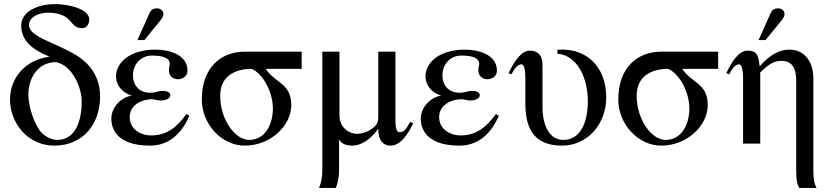

<svg xmlns="http://www.w3.org/2000/svg" viewBox="-20 -703 4078 940"><path d="M221 -425C98 -409 29 -316 29 -216C29 -102 115 10 246 10C384 10 470 -93 470 -231C470 -320 426 -388 353 -433C251 -495 122 -522 122 -580C122 -625 181 -641 212 -641C342 -641 316 -565 382 -565C408 -565 417 -591 417 -608C417 -660 313 -683 248 -683C181 -683 84 -655 84 -578C84 -505 136 -461 221 -426ZM380 -208C380 -89 337 -18 260 -18C231 -18 192 -37 171 -69C136 -123 119 -196 119 -241C119 -319 164 -399 255 -399C335 -382 380 -273 380 -208Z M653 -507H687L753 -588C769 -607 780 -621 780 -633C780 -653 763 -662 750 -662C729 -662 719 -654 712 -639ZM893 -145C844 -77 794 -40 720 -40C668 -40 615 -71 615 -129C615 -192 678 -217 722 -217C743 -217 749 -211 766 -211C798 -211 814 -224 814 -237C814 -248 802 -258 776 -258C751 -258 745 -249 715 -249C659 -249 631 -288 631 -334C631 -386 667 -431 724 -431C780 -431 811 -418 811 -391C811 -381 807 -376 807 -357C807 -332 827 -315 851 -315C873 -315 898 -329 898 -357C898 -435 809 -460 742 -460C616 -460 548 -397 548 -329C548 -287 577 -249 625 -235C570 -226 525 -176 525 -122C525 -83 542 10 715 10C790 10 862 -31 907 -136Z M1457 -366V-450H1178C1066 -450 968 -377 968 -215C968 -97 1064 10 1178 10C1306 10 1406 -89 1406 -188C1406 -297 1328 -294 1281 -366ZM1316 -171C1316 -96 1279 -18 1200 -18C1130 -18 1058 -119 1058 -234C1058 -346 1154 -366 1212 -366C1268 -342 1316 -252 1316 -171Z M1988 -106C1966 -65 1955 -56 1936 -56C1925 -56 1916 -67 1916 -113V-450H1832V-136C1832 -102 1826 -94 1809 -79C1784 -56 1749 -48 1728 -48C1687 -48 1642 -80 1642 -138V-450H1558V132C1558 166 1551 196 1542 217H1624C1631 202 1640 167 1640 131V-18H1642C1652 2 1678 10 1705 10C1734 10 1785 -6 1830 -71H1832C1832 -27 1847 10 1893 10C1943 10 1980 -52 2003 -99Z M2408 -145C2359 -77 2309 -40 2235 -40C2183 -40 2130 -71 2130 -129C2130 -192 2193 -217 2237 -217C2258 -217 2264 -211 2281 -211C2313 -211 2329 -224 2329 -237C2329 -248 2317 -258 2291 -258C2266 -258 2260 -249 2230 -249C2174 -249 2146 -288 2146 -334C2146 -386 2182 -431 2239 -431C2295 -431 2326 -418 2326 -391C2326 -381 2322 -376 2322 -357C2322 -332 2342 -315 2366 -315C2388 -315 2413 -329 2413 -357C2413 -435 2324 -460 2257 -460C2131 -460 2063 -397 2063 -329C2063 -287 2092 -249 2140 -235C2085 -226 2040 -176 2040 -122C2040 -83 2057 10 2230 10C2305 10 2377 -31 2422 -136Z M2709 -460V-440C2748 -437 2780 -418 2808 -382C2843 -336 2858 -266 2858 -209C2858 -109 2825 -18 2738 -18C2656 -18 2636 -117 2636 -174V-385C2636 -432 2615 -455 2573 -455C2531 -455 2495 -398 2470 -345L2484 -339C2493 -358 2512 -388 2532 -388C2549 -388 2552 -356 2552 -318V-198C2552 -85 2586 10 2732 10C2855 10 2948 -95 2948 -225C2948 -382 2847 -460 2736 -460Z M3496 -366V-450H3217C3105 -450 3007 -377 3007 -215C3007 -97 3103 10 3217 10C3345 10 3445 -89 3445 -188C3445 -297 3367 -294 3320 -366ZM3355 -171C3355 -96 3318 -18 3239 -18C3169 -18 3097 -119 3097 -234C3097 -346 3193 -366 3251 -366C3307 -342 3355 -252 3355 -171Z M3694 -507H3728L3794 -588C3810 -607 3821 -621 3821 -633C3821 -653 3804 -662 3791 -662C3770 -662 3760 -654 3753 -639ZM3978 217C3967 199 3962 171 3962 132V-319C3962 -400 3920 -460 3844 -460C3798 -460 3752 -438 3700 -379H3699C3693 -436 3685 -455 3639 -455C3596 -455 3561 -398 3536 -345L3550 -339C3559 -358 3577 -388 3598 -388C3606 -388 3618 -379 3618 -313V0H3702V-348C3746 -392 3772 -405 3805 -405C3855 -405 3878 -374 3878 -308V131C3878 186 3885 202 3893 217Z"/></svg>

Font: STIXGeneral
Style: Regular
Weight: 400
Designer: MicroPress Inc., with final additions and corrections provided by Coen Hoffman, Elsevier (retired)
Version: Version 1.1.0